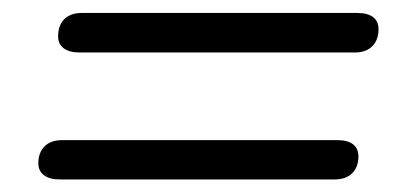

<svg xmlns="http://www.w3.org/2000/svg" viewBox="-20 -438 640 301"><path d="M104.8 -355.7Q88.7 -355.7 79.9 -362.3Q71.1 -368.9 71.1 -381.1Q71.1 -398.2 80.8 -408Q90.6 -417.7 108.2 -417.7H539.7Q556.3 -417.7 564.9 -411.2Q573.4 -404.6 573.4 -392.3Q573.4 -375.2 563.6 -365.5Q553.8 -355.7 536.3 -355.7ZM73.3 -156.7Q57.7 -156.7 48.9 -163.3Q40.1 -169.9 40.1 -182.1Q40.1 -198.8 49.8 -208.5Q59.6 -218.3 77.2 -218.3H508.7Q525.3 -218.3 533.6 -211.7Q541.9 -205.1 541.9 -192.9Q541.9 -176.2 532.2 -166.5Q522.4 -156.7 504.8 -156.7Z"/></svg>

Font: Nunito ExtraLight
Style: Italic
Weight: 200
Italic angle: -9°
Designer: Vernon Adams
Foundry: Vernon Adams
Version: Version 3.602